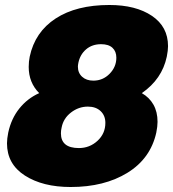

<svg xmlns="http://www.w3.org/2000/svg" viewBox="-20 -734 693 769"><path d="M8 -160Q8 -178 13 -203Q25 -259 57.5 -299.5Q90 -340 137 -361Q95 -403 95 -466Q95 -488 99 -507Q120 -606 203 -660Q286 -714 418 -714Q524 -714 588.5 -670.5Q653 -627 653 -549Q653 -532 648 -507Q629 -417 548 -361Q578 -344 594.5 -315Q611 -286 611 -246Q611 -228 606 -203Q583 -99 490.5 -42Q398 15 263 15Q151 15 79.5 -31Q8 -77 8 -160ZM446 -503Q446 -528 430.5 -542.5Q415 -557 385 -557Q349 -557 325 -536.5Q301 -516 294 -483Q292 -473 292 -467Q292 -442 309 -426.5Q326 -411 354 -411Q392 -411 419 -438.5Q446 -466 446 -503ZM402 -242Q402 -271 383 -289Q364 -307 332 -307Q295 -307 264.5 -283.5Q234 -260 227 -224Q224 -212 224 -200Q224 -141 296 -141Q339 -141 370.5 -170Q402 -199 402 -242Z"/></svg>

Font: Prompt ExtraBold
Style: Italic
Weight: 800
Italic angle: -12°
Designer: Katatrad Team
Foundry: CadsonDemak
Version: Version 1.001